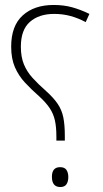

<svg xmlns="http://www.w3.org/2000/svg" viewBox="-20 -744 414 773"><path d="M207 -178V-194Q207 -233 201 -259.5Q195 -286 180.5 -308Q166 -330 139 -355Q106 -384 80.5 -411.5Q55 -439 40 -473.5Q25 -508 25 -556Q25 -640 71.5 -682Q118 -724 196 -724Q237 -724 271 -714.5Q305 -705 340 -688L325 -655Q295 -671 264 -679.5Q233 -688 198 -688Q137 -688 100.5 -656Q64 -624 64 -556Q64 -515 76 -485.5Q88 -456 110.5 -431Q133 -406 166 -377Q196 -350 212.5 -325.5Q229 -301 235 -271Q241 -241 241 -197V-178ZM223 9Q189 9 189 -32Q189 -71 222 -71Q240 -71 247.5 -60Q255 -49 255 -31Q255 -13 247.5 -2Q240 9 223 9Z"/></svg>

Font: Noto Sans Arabic UI SmCn XLt
Style: Regular
Weight: 200
Width: 4
Designer: Monotype Design Team, Nadine Chahine and Nizar Qandah
Foundry: Monotype Imaging Inc.
Version: Version 2.010; ttfautohint (v1.8.4.7-5d5b)